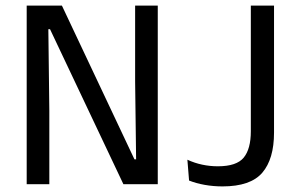

<svg xmlns="http://www.w3.org/2000/svg" viewBox="-20 -659 1072 687"><path d="M201.5 -639 461 -89H467L463.5 -368V-639H544.5V0H421.5L159 -554.5H153L156.5 -262.5V0H75.5V-639ZM776 8Q743.5 8 712.5 2.5Q681.5 -3 656.5 -13L650.5 -87.5Q676.5 -75.5 703.8 -69.8Q731 -64 759.5 -64Q826.5 -64 852 -95Q877.5 -126 877.5 -189.5V-639H960.5V-184.5Q960.5 -90 918.5 -41Q876.5 8 776 8Z"/></svg>

Font: Anek Latin
Style: Regular
Weight: 400
Designer: Yesha Goshar
Foundry: Ek Type
Version: Version 1.003